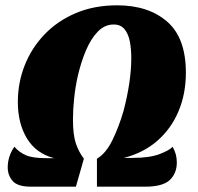

<svg xmlns="http://www.w3.org/2000/svg" viewBox="-20 -701 744 721"><path d="M96 0Q46 0 27.5 -21.5Q9 -43 9 -72Q9 -114 34 -150Q52 -129 77.5 -118Q103 -107 154 -107H183Q115 -125 81 -181.5Q47 -238 47 -318Q47 -390 72.5 -455Q98 -520 146.5 -571Q195 -622 264 -651.5Q333 -681 420 -681Q537 -681 607.5 -620Q678 -559 678 -428Q678 -349 650.5 -283.5Q623 -218 571 -172.5Q519 -127 445 -108H477Q543 -108 581 -123Q619 -138 628 -150Q644 -123 644 -91Q644 -50 617.5 -25Q591 0 525 0H344V-105Q378 -125 402.5 -175.5Q427 -226 444 -285Q458 -338 465.5 -388.5Q473 -439 473 -483Q473 -517 467.5 -545.5Q462 -574 447.5 -591.5Q433 -609 407 -609Q373 -609 347 -582Q321 -555 302.5 -511Q284 -467 272 -415Q263 -375 258.5 -332.5Q254 -290 254 -252Q254 -194 265 -162Q276 -130 295 -105L265 0Z"/></svg>

Font: Sansita Swashed ExtraBold
Style: Regular
Weight: 800
Designer: Pablo Cosgaya
Foundry: Omnibus-Type
Version: Version 1.003; ttfautohint (v1.8.3)